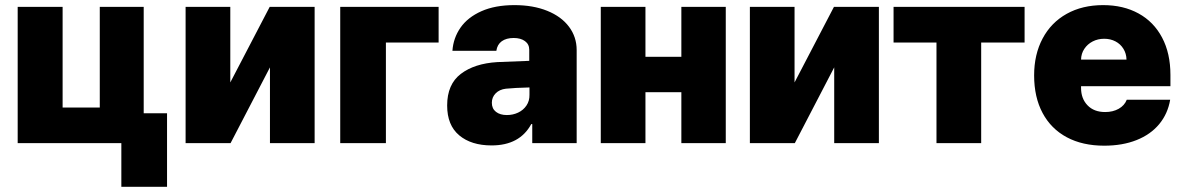

<svg xmlns="http://www.w3.org/2000/svg" viewBox="-20 -557 4603 747"><path d="M539.1 -116.2H629.9V169.9H452.1V0H48.8V-530.3H223.6V-138.7H368.2V-530.3H539.1Z M1029.3 -530.3H1204.1V0H1030.3V-294.9L877 0H702.1V-530.3H876V-236.3Z M1686.5 -391.6H1481.4V0H1303.7V-530.3H1686.5Z M1915 -315.4 2039.1 -320.3V-363.3Q2039.1 -384.8 2022.5 -397Q2005.9 -409.2 1978.5 -409.2Q1949.7 -409.2 1932.1 -396.5Q1914.6 -383.8 1911.1 -359.4H1740.2Q1743.7 -409.2 1771.7 -449.5Q1799.8 -489.7 1853 -513.4Q1906.2 -537.1 1981.4 -537.1Q2054.2 -537.1 2109.1 -514.9Q2164.1 -492.7 2193.8 -452.9Q2223.6 -413.1 2223.6 -362.3V0H2050.8V-74.2H2046.9Q2002 8.8 1892.6 8.8Q1813.5 8.8 1766.6 -30.5Q1719.7 -69.8 1719.7 -146.5Q1719.7 -229 1772.9 -269.5Q1826.2 -310.1 1915 -315.4ZM1952.1 -109.4Q1975.6 -109.4 1995.8 -118.9Q2016.1 -128.4 2028.3 -146.5Q2040.5 -164.6 2040 -188.5V-216.8Q1981.9 -215.3 1948.2 -211.9Q1923.3 -209 1908.4 -193.8Q1893.6 -178.7 1893.6 -157.2Q1893.6 -134.3 1909.7 -121.8Q1925.8 -109.4 1952.1 -109.4Z M2491.2 -335.9H2630.9V-530.3H2803.7V0H2630.9V-198.2H2491.2V0H2317.4V-530.3H2491.2Z M3224.6 -530.3H3399.4V0H3225.6V-294.9L3072.3 0H2897.5V-530.3H3071.3V-236.3Z M3456.5 -530.3H3966.3V-391.6H3797.4V0H3623.5V-391.6H3456.5Z M4003.4 -263.7Q4003.4 -345.2 4036.4 -407.2Q4069.3 -469.2 4130.1 -503.2Q4190.9 -537.1 4272 -537.1Q4350.6 -537.1 4409.7 -504.6Q4468.8 -472.2 4501.2 -410.9Q4533.7 -349.6 4533.7 -265.6V-221.7H4186V-214.8Q4186 -173.3 4211.2 -147.2Q4236.3 -121.1 4279.8 -121.1Q4310.1 -121.1 4332.5 -133.8Q4355 -146.5 4363.8 -168.9H4532.7Q4523.4 -114.3 4490 -74Q4456.5 -33.7 4401.9 -12Q4347.2 9.8 4275.9 9.8Q4191.9 9.8 4130.6 -22.9Q4069.3 -55.7 4036.4 -117.2Q4003.4 -178.7 4003.4 -263.7ZM4362.8 -325.2Q4362.3 -348.6 4350.8 -367.2Q4339.4 -385.7 4319.8 -396Q4300.3 -406.2 4275.9 -406.2Q4251.5 -406.2 4231.2 -395.8Q4210.9 -385.3 4198.7 -366.9Q4186.5 -348.6 4186 -325.2Z"/></svg>

Font: Pretendard JP Black
Style: Regular
Weight: 900
Designer: Base glyphs from Inter by Rasmus Andersson; Hangeul glyphs from Noto Sans CJK(Source Han Sans) by Jang Soo-young and Kan
Foundry: Kil Hyung-jin
Version: Version 1.309